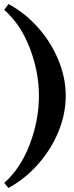

<svg xmlns="http://www.w3.org/2000/svg" viewBox="-20 -781 369 952"><path d="M306 -306Q306 -216 269.5 -127.5Q233 -39 168 34Q103 107 22 151L1 126Q83 53 128 -66.5Q173 -186 173 -306Q173 -424 128 -542Q83 -660 1 -732L22 -761Q104 -717 168.5 -644.5Q233 -572 269.5 -483.5Q306 -395 306 -306Z"/></svg>

Font: Amita
Style: Bold
Weight: 700
Designer: Eduardo Rodriguez Tunni, Modular Infotech, Brian J. Bonislawsky
Foundry: Eduardo Rodriguez Tunni, Modular Infotech, Brian J. Bonislawsky
Version: Version 1.003